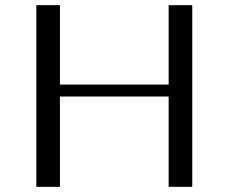

<svg xmlns="http://www.w3.org/2000/svg" viewBox="-20 -720 881 740"><path d="M211 -348H630V0H721V-700H630V-394H211V-700H120V0H211Z"/></svg>

Font: Tenor Sans
Style: Regular
Weight: 400
Designer: Denis Masharov
Foundry: Denis Masharov
Version: Version 1.1